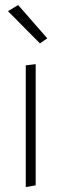

<svg xmlns="http://www.w3.org/2000/svg" viewBox="-20 -757 247 775"><path d="M170.9 -602.1 53.2 -736.8 12.2 -711.9 141.1 -582ZM84 -493.2V-2L124 -8.8V-498Z"/></svg>

Font: Comic Neue Angular Light
Style: Regular
Weight: 300
Designer: Craig Rozynski
Foundry: Craig Rozynski
Version: Version 2.003